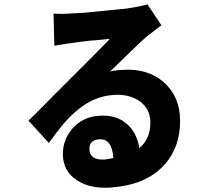

<svg xmlns="http://www.w3.org/2000/svg" viewBox="-20 -820 1009 904"><path d="M752 -42Q667 51 502 63Q404 70 341 28Q276 -15 276 -95Q276 -163 322 -216Q371 -270 446 -275Q526 -281 577 -237Q624 -196 636 -123Q688 -165 688 -243Q688 -307 638 -343Q589 -378 514 -373Q423 -367 345 -302Q311 -275 275 -232Q246 -197 210 -147L114 -252Q161 -297 224 -362L409 -547L489 -628Q493 -634 497 -637L456 -633Q430 -630 408 -629Q347 -622 315 -617L274 -611Q250 -608 236 -604L232 -756Q274 -753 321 -757L377 -760L538 -776Q577 -779 596 -783Q654 -792 674 -800L740 -701L672 -649Q645 -626 599 -581L498 -483Q513 -487 529 -489L559 -491Q676 -499 752 -432Q828 -364 828 -251Q828 -124 752 -42ZM475 -69 514 -76Q507 -169 447 -164Q401 -161 401 -120Q401 -64 475 -69Z"/></svg>

Font: Xiangcui Wave Sans Xiangcui Wave Sans
Style: Regular
Weight: 800
Width: 3
Version: Version 0.920;March 28, 2024;FontCreator 14.0.0.2814 64-bit